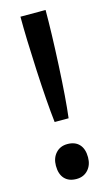

<svg xmlns="http://www.w3.org/2000/svg" viewBox="-112 -743 461 797"><g transform="rotate(-15 118.0 -344.5)"><path d="M63 -700H171Q171 -604 164 -463Q157 -322 147 -241H87Q77 -328 70 -469Q63 -610 63 -700ZM45 -64Q45 -97 64 -118Q83 -139 114 -139Q147 -139 165 -119.5Q183 -100 183 -64Q183 -31 164 -10Q145 11 114 11Q81 11 63 -8.5Q45 -28 45 -64Z"/></g></svg>

Font: Easer Grotesk Variable
Style: Regular
Weight: 400
Designer: Boardeaser, Bonnie Shaver-Troup, Thomas Jockin
Foundry: Lexend
Version: Version 1.001;Glyphs 3.1.2 (3151)